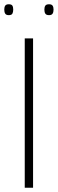

<svg xmlns="http://www.w3.org/2000/svg" viewBox="-37 -880 271 900"><path d="M79 0V-700H118V0ZM193 -809Q180 -809 175.5 -816Q171 -823 171 -835Q171 -847 175.5 -853.5Q180 -860 193 -860Q205 -860 209.5 -853.5Q214 -847 214 -835Q214 -823 209.5 -816Q205 -809 193 -809ZM4 -809Q-8 -809 -12.5 -816Q-17 -823 -17 -835Q-17 -847 -12.5 -853.5Q-8 -860 4 -860Q17 -860 21 -853.5Q25 -847 25 -835Q25 -823 21 -816Q17 -809 4 -809Z"/></svg>

Font: Georama ExtraCondensed Thin ExtraLight
Style: Regular
Weight: 250
Version: Version 1.001